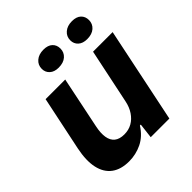

<svg xmlns="http://www.w3.org/2000/svg" viewBox="-199 -868 1017 1017"><g transform="rotate(-45 309.0 -360.0)"><path d="M188.6 10Q128 10 90.3 -17.9Q52.6 -45.9 40.6 -99.8Q28.6 -153.7 44.6 -231.3L108.4 -536.3H255.4L195.4 -245.7Q186.4 -202.6 191.4 -171.9Q196.3 -141.3 216.2 -125.1Q236.1 -109 271.6 -109Q304.3 -109 330.2 -123.7Q356.1 -138.4 374.2 -165.6Q392.3 -192.7 399.6 -229.3L463.9 -536.3H610.6L499.3 0H359.7L369.7 -84.4H363.1Q331.1 -34.3 285.4 -12.1Q239.7 10 188.6 10ZM489.3 -605Q457.3 -605 439.1 -621.6Q421 -638.1 421 -664Q421 -693 442.5 -711.4Q464 -729.9 499 -729.9Q532.4 -729.9 549.9 -713.4Q567.3 -697 567.3 -670.1Q567.3 -641.9 546.5 -623.4Q525.7 -605 489.3 -605ZM275.7 -605Q243.7 -605 225.6 -621.6Q207.4 -638.1 207.4 -664Q207.4 -693 228.9 -711.4Q250.4 -729.9 285.4 -729.9Q318.9 -729.9 336.3 -713.4Q353.7 -697 353.7 -670.1Q353.7 -641.9 332.9 -623.4Q312.1 -605 275.7 -605Z"/></g></svg>

Font: Mona Sans ExtraLight
Style: Italic
Weight: 200
Italic angle: -11.6951°
Designer: Deni Anggara
Foundry: GitHub
Version: Version 2.000